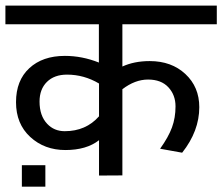

<svg xmlns="http://www.w3.org/2000/svg" viewBox="-35 -645 817 706"><path d="M131.8 -37.6V41.5H45.4V-37.6ZM329.1 -129.4Q282.7 -93.3 205.6 -93.3Q128.4 -93.3 76.2 -141.4Q23.9 -189.5 23.9 -269.3Q23.9 -349.1 72.8 -394.3Q121.6 -439.5 203.6 -439.5Q267.1 -439.5 328.6 -415V-555.7H-15.1V-624.5H762.2V-555.7H415V-400.4Q458.5 -420.4 515.6 -420.4Q595.7 -420.4 646.7 -372.8Q697.8 -325.2 697.8 -251Q697.8 -163.1 634.8 -83.5L553.7 -98.1Q584.5 -141.1 597.4 -176.5Q610.4 -211.9 610.4 -253.9Q610.4 -295.9 584 -324.2Q557.6 -352.5 509.5 -352.5Q461.4 -352.5 415 -316.9V0L329.1 0.5ZM211.4 -370.6Q164.6 -370.6 137.5 -343.8Q110.4 -316.9 110.4 -271.5Q110.4 -219.2 138.7 -189.5Q164.1 -162.6 203.1 -162.6Q280.8 -162.6 329.1 -217.3V-337.9Q273.9 -370.6 211.4 -370.6Z"/></svg>

Font: Yantramanav
Style: Regular
Weight: 400
Version: Version 1.001;PS 1.0;hotconv 1.0.72;makeotf.lib2.5.5900; ttf